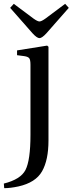

<svg xmlns="http://www.w3.org/2000/svg" viewBox="-53 -740 379 1002"><path d="M-33 218Q55 196 80 147Q106 96 106 -36V-402Q106 -427 100 -435.5Q94 -444 74 -447L36 -452V-477L193 -502L200 -496V-7Q200 95 166.5 154Q133 213 43 233Q1 242 -31 242ZM0 -699 19 -720 122 -643Q143 -628 153 -628Q163 -628 184 -643L287 -720L306 -699L189 -566Q166 -541 153 -541Q140 -541 117 -566Z"/></svg>

Font: Heuristica
Style: Regular
Weight: 400
Version: Version 1.0.1 ; ttfautohint (v1.4.1)